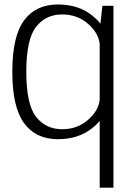

<svg xmlns="http://www.w3.org/2000/svg" viewBox="-20 -618 596 858"><path d="M425.5 220.5H487V-592H437.5L425.5 -482.5ZM238.5 4Q330 4 391 -44.5Q452 -93 452 -141.5L426 -183.5Q426 -130.5 377 -85.5Q328 -40.5 257.5 -40.5Q185 -40.5 141.2 -96Q97.5 -151.5 97.5 -297Q97.5 -442.5 141.2 -498Q185 -553.5 257.5 -553.5Q328 -553.5 377 -508.5Q426 -463.5 426 -410.5L452 -452.5Q452 -501 391 -549.5Q330 -598 238.5 -598Q140 -598 87.5 -526.8Q35 -455.5 35 -297Q35 -139.5 87.5 -67.8Q140 4 238.5 4Z"/></svg>

Font: Anybody UltraCondensed Thin Light
Style: Regular
Weight: 300
Version: Version 1.111